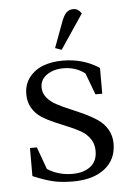

<svg xmlns="http://www.w3.org/2000/svg" viewBox="-49 -681 509 728"><g transform="rotate(-5 205.0 -317.5)"><path d="M47.9 -25.9V-132.8H74.2L105 -47.9Q147 -21 200.2 -21Q242.7 -21 268.8 -41Q294.9 -61 294.9 -100.1Q294.9 -126.5 281.5 -146.2Q268.1 -166 246.6 -178.2Q225.1 -190.4 199.2 -200.9Q173.3 -211.4 147.5 -222.7Q121.6 -233.9 100.1 -247.8Q78.6 -261.7 65.2 -284.4Q51.8 -307.1 51.8 -336.9Q51.8 -375 73.2 -401.9Q94.7 -428.7 127.4 -440.4Q160.2 -452.1 200.2 -452.1Q278.3 -452.1 338.9 -412.1V-314H313L282.2 -396Q248 -422.9 200.2 -422.9Q163.1 -422.9 137.5 -405.3Q111.8 -387.7 111.8 -357.9Q111.8 -335.9 125.7 -318.8Q139.6 -301.8 162.1 -289.8Q184.6 -277.8 211.4 -266.6Q238.3 -255.4 265.4 -242.7Q292.5 -230 314.9 -214.8Q337.4 -199.7 351.3 -175.8Q365.2 -151.9 365.2 -122.1Q365.2 -61.5 321 -26.9Q276.9 7.8 200.2 7.8Q157.2 7.8 126 0.7Q94.7 -6.3 47.9 -25.9ZM175.8 -502 210 -594.2Q219.7 -621.6 230.2 -632.3Q240.7 -643.1 257.8 -643.1Q275.9 -643.1 288.1 -624L200.2 -493.2Z"/></g></svg>

Font: Dihjauti S
Style: Regular
Weight: 400
Designer: T. Christopher White
Version: Version 3.0.0